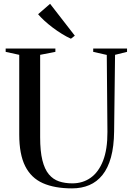

<svg xmlns="http://www.w3.org/2000/svg" viewBox="-20 -1004 713 1033"><path d="M367.5 9.5Q274 9.5 210.8 -18.5Q147.5 -46.5 115.5 -110.2Q83.5 -174 83.5 -280.5V-709L10.5 -725V-743H278V-725L196 -709V-265.5Q196 -190.5 208 -142Q220 -93.5 242.8 -66.2Q265.5 -39 297.5 -28.2Q329.5 -17.5 369 -17.5Q425.5 -17.5 468 -47.8Q510.5 -78 534.5 -139.2Q558.5 -200.5 558 -294L554.5 -708.5L481.5 -725V-743H663.5V-725L599 -709L594 -297Q593 -215.5 577 -157.5Q561 -99.5 531.2 -62.5Q501.5 -25.5 460.2 -8Q419 9.5 367.5 9.5ZM361 -796Q338.5 -806 313 -821.8Q287.5 -837.5 263 -856Q238.5 -874.5 218.2 -893.2Q198 -912 185 -927.5L249.5 -983.5L382.5 -812L362 -796Z"/></svg>

Font: Merriweather 144pt
Style: Regular
Weight: 400
Version: Version 2.100